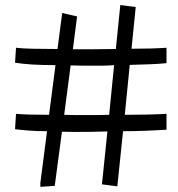

<svg xmlns="http://www.w3.org/2000/svg" viewBox="-20 -679 700 755"><path d="M39.1 -432.6 43 -491.2Q66.4 -488.3 109.4 -487.3Q152.3 -486.3 206.1 -486.3L224.6 -627.9L283.2 -614.3L266.6 -485.4Q307.6 -485.4 350.6 -485.4Q393.6 -485.4 435.5 -486.3L453.1 -659.2L513.7 -651.4L497.1 -487.3Q536.1 -487.3 571.8 -488.3Q607.4 -489.3 634.8 -491.2V-430.7Q606.4 -427.7 569.3 -426.3Q532.2 -424.8 490.2 -423.8L470.7 -227.5Q517.6 -227.5 560.1 -228.5Q602.5 -229.5 634.8 -231.4V-168.9Q602.5 -167 558.1 -165Q513.7 -163.1 463.9 -163.1L441.4 53.7L380.9 45.9L402.3 -162.1Q371.1 -161.1 338.4 -160.6Q305.7 -160.2 274.4 -160.2Q260.7 -160.2 248.5 -160.6Q236.3 -161.1 223.6 -161.1L195.3 51.8L138.7 55.7V40L165 -163.1Q126 -163.1 93.8 -165.5Q61.5 -168 39.1 -170.9L43 -231.4Q62.5 -229.5 95.7 -228.5Q128.9 -227.5 172.9 -227.5L198.2 -422.9Q148.4 -422.9 107.4 -425.3Q66.4 -427.7 39.1 -432.6ZM428.7 -422.9Q407.2 -420.9 385.7 -420.9Q364.3 -420.9 342.8 -420.9Q320.3 -420.9 299.3 -420.9Q278.3 -420.9 257.8 -421.9L232.4 -227.5Q252.9 -226.6 274.4 -226.6Q295.9 -226.6 318.4 -226.6Q340.8 -226.6 363.8 -226.6Q386.7 -226.6 409.2 -227.5Z"/></svg>

Font: Poor Story
Style: Regular
Weight: 400
Designer: YoonDesign Inc.
Foundry: YoonDesign Inc.
Version: Version 3.00